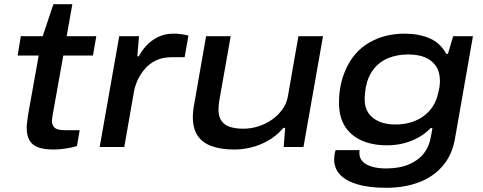

<svg xmlns="http://www.w3.org/2000/svg" viewBox="-20 -699 2297 913"><path d="M235 12Q191 12 162.5 2Q134 -8 120.5 -31Q107 -54 107 -92Q107 -105 109 -119.5Q111 -134 113 -150L164 -435H64L79 -527H183L234 -679H324L297 -527H438L422 -435H281L231 -156Q230 -147 228.5 -139Q227 -131 227 -125Q227 -103 240 -91.5Q253 -80 288 -80H359L346 -5Q332 0 311.5 4Q291 8 270.5 10Q250 12 235 12Z M454 0 547 -527H641L633 -431H640Q653 -457 675.5 -481.5Q698 -506 730.5 -522.5Q763 -539 804 -539Q824 -539 842.5 -536.5Q861 -534 876 -530L858 -427H797Q754 -427 722.5 -412Q691 -397 669 -371.5Q647 -346 634 -317Q621 -288 616 -258L571 0Z M1094 12Q1030 12 985.5 -4.5Q941 -21 919 -55Q897 -89 897 -142Q897 -156 898.5 -171Q900 -186 903 -201L960 -527H1077L1022 -216Q1021 -206 1020 -196.5Q1019 -187 1019 -178Q1019 -143 1034 -123Q1049 -103 1075.5 -95Q1102 -87 1137 -87Q1172 -87 1206.5 -97.5Q1241 -108 1271 -128.5Q1301 -149 1322 -177.5Q1343 -206 1349 -241L1399 -527H1516L1423 0H1329L1336 -91H1328Q1293 -51 1253 -29Q1213 -7 1172.5 2.5Q1132 12 1094 12Z M1817 194Q1736 194 1681 178Q1626 162 1597.5 132Q1569 102 1569 59Q1569 50 1570.5 38.5Q1572 27 1576 15H1690Q1689 20 1689 23Q1689 26 1689 29Q1689 53 1704.5 69Q1720 85 1748.5 93.5Q1777 102 1815 102Q1879 102 1924 83Q1969 64 1995 31Q2021 -2 2028 -45Q2030 -57 2032.5 -68Q2035 -79 2036 -90H2028Q2003 -64 1970 -45.5Q1937 -27 1899.5 -17.5Q1862 -8 1820 -8Q1751 -8 1699.5 -31Q1648 -54 1620 -98.5Q1592 -143 1592 -210Q1592 -256 1600.5 -295.5Q1609 -335 1624 -368Q1661 -453 1735 -496Q1809 -539 1903 -539Q1971 -539 2022.5 -517Q2074 -495 2102 -443H2110L2135 -527H2229L2143 -37Q2129 40 2084 91.5Q2039 143 1970.5 168.5Q1902 194 1817 194ZM1860 -107Q1899 -107 1933 -117Q1967 -127 1994 -146.5Q2021 -166 2039.5 -195.5Q2058 -225 2066 -266Q2069 -278 2070 -286.5Q2071 -295 2071.5 -301.5Q2072 -308 2072 -313Q2072 -356 2053.5 -384Q2035 -412 2002 -426Q1969 -440 1921 -440Q1869 -440 1827 -423Q1785 -406 1757 -370.5Q1729 -335 1719 -282Q1717 -267 1716 -257Q1715 -247 1714.5 -240Q1714 -233 1714 -227Q1714 -188 1732 -161.5Q1750 -135 1783 -121Q1816 -107 1860 -107Z"/></svg>

Font: Archivo Expanded Medium
Style: Italic
Weight: 500
Width: 7
Italic angle: -10°
Designer: Hector Gatti
Foundry: Omnibus-Type
Version: Version 2.001